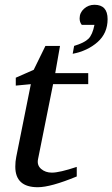

<svg xmlns="http://www.w3.org/2000/svg" viewBox="-20 -771 470 803"><path d="M349 -419H202L139 -105Q134 -80 152 -64.5Q170 -49 197 -49Q229 -49 301 -73V-33Q192 12 138 12Q44 12 44 -74Q44 -96 48 -115L109 -419L46 -413V-446L121 -479L170 -579H231L211 -465H349ZM430 -691Q430 -632 388 -595Q346 -558 284 -546L290 -579Q333 -592 350 -609Q367 -626 375 -667H322Q313 -678 313 -694Q313 -718 331.5 -734.5Q350 -751 375 -751Q430 -751 430 -691Z"/></svg>

Font: Veleka
Style: Italic
Weight: 400
Italic angle: -12°
Designer: Stefan Peev, Context Ltd, 2016; SIL International, 1997-2014.
Foundry: Stefan Peev, Context Ltd, 2016
Version: Version 1.000